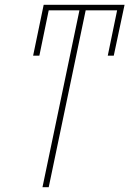

<svg xmlns="http://www.w3.org/2000/svg" viewBox="-20 -780 539 800"><path d="M157 0 311 -737H183L144 -548H118L162 -760H499L454 -548H429L468 -737H337L183 0Z"/></svg>

Font: Noto Sans Disp Thin
Style: Italic
Weight: 100
Italic angle: -12°
Designer: Monotype Design Team
Foundry: Monotype Imaging Inc.
Version: Version 2.000;GOOG;noto-source:20170915:90ef993387c0